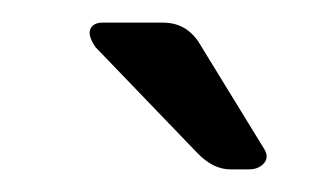

<svg xmlns="http://www.w3.org/2000/svg" viewBox="-20 -718 281 168"><path d="M122.6 -698.2Q142.6 -698.2 153.8 -681.2L210.4 -588.9Q215.8 -581.1 211.2 -575.4Q206.5 -569.8 197.8 -569.8H181.6Q166.5 -569.8 152.8 -584L63.5 -676.8Q56.6 -687 59.1 -692.6Q61.5 -698.2 69.8 -698.2Z"/></svg>

Font: Allan
Style: Regular
Weight: 400
Designer: Anton Koovit
Foundry: Anton Koovit
Version: Version 1.002